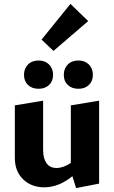

<svg xmlns="http://www.w3.org/2000/svg" viewBox="-20 -952 583 984"><path d="M488 -436V-11L370 12L351 -49Q281 8 207 8Q141 8 98.5 -33Q56 -74 56 -143V-412L201 -436V-182Q201 -140 218.5 -115.5Q236 -91 270 -91Q287 -91 306.5 -98Q326 -105 343 -117V-412ZM103 -568Q103 -601 123.5 -621.5Q144 -642 178 -642Q211 -642 231.5 -621.5Q252 -601 252 -568Q252 -536 231.5 -516.5Q211 -497 178 -497Q144 -497 123.5 -516.5Q103 -536 103 -568ZM307 -568Q307 -601 327.5 -621.5Q348 -642 382 -642Q415 -642 435.5 -621.5Q456 -601 456 -568Q456 -536 435.5 -516.5Q415 -497 382 -497Q348 -497 327.5 -516.5Q307 -536 307 -568ZM193 -749 341 -932 432 -844 254 -691Z"/></svg>

Font: Ysabeau Ultrabold
Style: Regular
Weight: 800
Designer: Christian Thalmann (Catharsis Fonts)
Version: Version 0.003